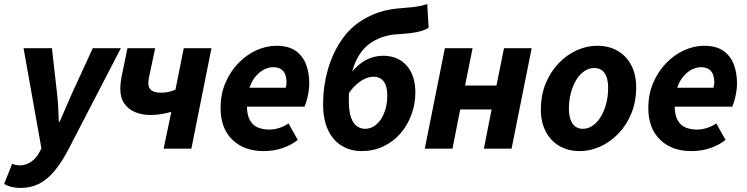

<svg xmlns="http://www.w3.org/2000/svg" viewBox="-55 -734 3688 948"><path d="M45.7 194Q21.7 194 0.7 188.7Q-20.3 183.4 -34.6 174.1L5.1 74.6Q21.7 82.3 44.4 82.3Q71.3 82.3 97.4 65.5Q123.6 48.8 139.9 16.9L149.5 -1.5L61.3 -496.1H201.4L226.6 -273.1Q230.2 -242.4 232.3 -203.9Q234.4 -165.3 235.5 -133.1H239.5Q254.2 -165.6 270.4 -203.6Q286.6 -241.6 300.6 -273.1L403.1 -496.1H541.8L286.3 -2.9Q250 67.5 213.6 110.7Q177.2 154 136.6 174Q96.1 194 45.7 194Z M753 0 790.8 -181.5Q768.4 -175.6 744 -171Q719.6 -166.3 687.1 -166.3Q647.3 -166.3 613.8 -179.7Q580.2 -193.1 559.6 -221.5Q539 -250 539 -295.4Q539 -322.2 545.4 -356.1L574.3 -496.1H711.1L680.5 -351.2Q678.9 -343.4 678.2 -336.7Q677.4 -330.1 677.4 -322.8Q677.4 -299.1 692.8 -287.7Q708.2 -276.4 740.2 -276.4Q760.9 -276.4 777.2 -280.2Q793.4 -284 811.2 -291.2L852.3 -496.1H989.1L889.8 0Z M1246.6 12Q1149.7 12 1091.9 -44.5Q1034.1 -100.9 1034.1 -200.5Q1034.1 -269.5 1058.4 -325.8Q1082.8 -382 1122.7 -423Q1162.6 -464 1211.5 -486Q1260.4 -508 1309.5 -508Q1369.2 -508 1404.8 -482.9Q1440.4 -457.8 1456.2 -415.7Q1472 -373.6 1472 -322Q1472 -298.3 1467.8 -275.7Q1463.7 -253.2 1458.4 -235Q1453 -216.9 1448.6 -207.3H1135.6L1146.3 -300.7H1355.6Q1358 -308.4 1358.8 -314.6Q1359.6 -320.8 1359.6 -329.1Q1359.6 -349.2 1353.5 -365.8Q1347.4 -382.4 1332.7 -392.3Q1318 -402.3 1293 -402.3Q1274.4 -402.3 1252 -392.1Q1229.6 -381.9 1209.7 -359.8Q1189.7 -337.6 1176.9 -301.9Q1164 -266.2 1164 -215.1Q1164 -167.5 1178.5 -141.2Q1193 -114.9 1218.1 -104.5Q1243.2 -94.2 1275.3 -94.2Q1299.8 -94.2 1325.6 -102.8Q1351.3 -111.5 1369.5 -124.8L1415.3 -43.1Q1384.8 -18.6 1341.5 -3.3Q1298.3 12 1246.6 12Z M1730.8 12Q1676.6 12 1633.3 -13.6Q1590 -39.2 1565.2 -91.1Q1540.3 -143 1540.3 -221.1Q1540.3 -306.2 1562.9 -387.2Q1585.6 -468.1 1629.5 -533.5Q1673.5 -598.9 1737.4 -636.8Q1775.5 -660 1820.3 -674.7Q1865 -689.4 1930.3 -694.1Q1957.7 -696.4 1979.7 -698.5Q2001.6 -700.6 2020.1 -704.5Q2038.5 -708.4 2054.5 -714.2L2061.3 -596.9Q2039.8 -583.3 2006.7 -576.3Q1973.6 -569.4 1936.9 -567Q1889.1 -565 1861.7 -558.9Q1834.3 -552.8 1806.5 -539.7Q1760.6 -518.6 1729.7 -478.5Q1698.9 -438.4 1683 -378.3Q1667.2 -318.2 1667.2 -237.9Q1667.2 -182.6 1678.7 -152.4Q1690.2 -122.2 1708.6 -110.1Q1727 -98 1747.7 -98Q1771 -98 1790.9 -110.4Q1810.9 -122.7 1825.8 -145.2Q1840.7 -167.7 1848.9 -197.7Q1857.2 -227.8 1857.2 -262.5Q1857.2 -309.2 1839.4 -332.2Q1821.5 -355.3 1789.3 -355.3Q1771 -355.3 1750.2 -346.5Q1729.3 -337.7 1708 -319.8Q1686.7 -301.8 1666.4 -272.5L1673.9 -369Q1711.7 -416.8 1752.1 -437.7Q1792.6 -458.7 1835.8 -458.7Q1910 -458.7 1952.9 -410.1Q1995.8 -361.5 1995.8 -278Q1995.8 -219.2 1976.1 -166.7Q1956.5 -114.2 1921.2 -74.1Q1885.9 -34 1837.3 -11Q1788.7 12 1730.8 12Z M2042.3 0 2141.6 -496.1H2278.4L2241.3 -311.8H2396.3L2433.4 -496.1H2570.2L2470.9 0H2334.1L2372.2 -193.5H2217.2L2179.1 0Z M2808.1 12Q2750.1 12 2706.7 -13.3Q2663.4 -38.6 2639.5 -84.7Q2615.5 -130.8 2615.5 -192.5Q2615.5 -264.4 2639.4 -322.2Q2663.3 -380.1 2703.3 -421.7Q2743.4 -463.4 2792.9 -485.8Q2842.4 -508.1 2893.5 -508.1Q2951.6 -508.1 2994.9 -482.8Q3038.3 -457.5 3062.2 -411.4Q3086.1 -365.3 3086.1 -303.6Q3086.1 -231.7 3062.3 -173.9Q3038.4 -116.1 2998.3 -74.4Q2958.3 -32.7 2908.8 -10.4Q2859.2 12 2808.1 12ZM2823.3 -98Q2848.7 -98 2871.2 -113.5Q2893.7 -129 2910.8 -156.5Q2927.9 -184 2937.8 -221Q2947.7 -258 2947.7 -300.9Q2947.7 -346.9 2930.5 -372.5Q2913.3 -398.1 2878.4 -398.1Q2853.2 -398.1 2830.6 -383Q2808 -367.9 2790.9 -340.4Q2773.8 -313 2763.9 -276Q2753.9 -239 2753.9 -195.2Q2753.9 -150.3 2771.5 -124.2Q2789.1 -98 2823.3 -98Z M3358.6 12Q3261.7 12 3203.9 -44.5Q3146.1 -100.9 3146.1 -200.5Q3146.1 -269.5 3170.4 -325.8Q3194.8 -382 3234.7 -423Q3274.6 -464 3323.5 -486Q3372.4 -508 3421.5 -508Q3481.2 -508 3516.8 -482.9Q3552.4 -457.8 3568.2 -415.7Q3584 -373.6 3584 -322Q3584 -298.3 3579.8 -275.7Q3575.7 -253.2 3570.4 -235Q3565 -216.9 3560.6 -207.3H3247.6L3258.3 -300.7H3467.6Q3470 -308.4 3470.8 -314.6Q3471.6 -320.8 3471.6 -329.1Q3471.6 -349.2 3465.5 -365.8Q3459.4 -382.4 3444.7 -392.3Q3430 -402.3 3405 -402.3Q3386.4 -402.3 3364 -392.1Q3341.6 -381.9 3321.7 -359.8Q3301.7 -337.6 3288.9 -301.9Q3276 -266.2 3276 -215.1Q3276 -167.5 3290.5 -141.2Q3305 -114.9 3330.1 -104.5Q3355.2 -94.2 3387.3 -94.2Q3411.8 -94.2 3437.6 -102.8Q3463.3 -111.5 3481.5 -124.8L3527.3 -43.1Q3496.8 -18.6 3453.5 -3.3Q3410.3 12 3358.6 12Z"/></svg>

Font: Source Sans 3
Style: Italic
Weight: 200
Italic angle: -11°
Designer: Paul D. Hunt
Foundry: Adobe
Version: Version 3.046;hotconv 1.0.118;makeotfexe 2.5.65603